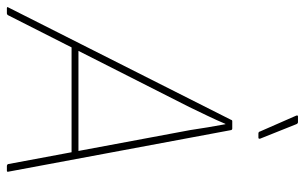

<svg xmlns="http://www.w3.org/2000/svg" viewBox="-204 -702 886 558"><g transform="rotate(90 239.0 -423.0)"><path d="M-16 0Q-18 0 -19 -1Q-20 -2 -19 -3L308 -651Q309 -655 312 -655H334Q337 -655 338 -652L459 -4Q460 0 456 0H442Q439 0 437 -3L338 -533Q334 -559 330 -584Q326 -609 321 -635H320Q309 -609 296.5 -583Q284 -557 271 -530L4 -3Q2 0 -1 0ZM90 -188 100 -208H404L407 -188ZM348 -731Q343 -731 342 -736L296 -841Q295 -844 296 -845Q297 -846 298 -846H315Q319 -846 321 -841L363 -736Q364 -731 360 -731Z"/></g></svg>

Font: Sofia Sans Semi Condensed Thin
Style: Italic
Weight: 250
Italic angle: -9°
Version: Version 4.100